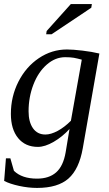

<svg xmlns="http://www.w3.org/2000/svg" viewBox="-20 -715 540 948"><path d="M204.1 -50.8Q231.4 -50.8 264.9 -68.8Q298.3 -86.9 330.1 -118.7L383.8 -420.4Q372.1 -423.3 362.8 -425.8Q353.5 -428.2 344.5 -429.7Q335.4 -431.2 325.2 -431.9Q314.9 -432.6 301.8 -432.6Q252.9 -432.6 210.9 -396Q168.9 -359.4 145 -297.4Q121.1 -235.4 121.1 -165.5Q121.1 -112.8 142.8 -81.8Q164.6 -50.8 204.1 -50.8ZM323.2 -78.1Q288.1 -39.6 244.9 -14.6Q201.7 10.3 167 10.3Q105 10.3 69.3 -33.4Q33.7 -77.1 33.7 -152.8Q33.7 -238.3 71 -311.8Q108.4 -385.3 172.1 -428Q235.8 -470.7 310.5 -470.7Q339.8 -470.7 387 -465.1Q434.1 -459.5 470.7 -450.7L388.7 17.1Q370.6 120.1 318.1 166.5Q265.6 212.9 163.1 212.9Q120.1 212.9 74.2 202.9Q28.3 192.9 0.5 178.2L9.3 66.9H31.2L48.8 128.4Q88.4 167 162.6 167Q222.2 167 257.3 136Q292.5 105 304.2 36.6ZM208 -545.9 210.4 -562 329.6 -694.8H433.6L430.7 -676.8L234.9 -545.9Z"/></svg>

Font: Liberation Serif
Style: Italic
Weight: 400
Italic angle: -16.333°
Designer: Steve Matteson
Foundry: Ascender Corporation
Version: Version 2.1.5